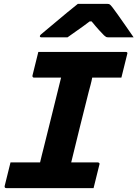

<svg xmlns="http://www.w3.org/2000/svg" viewBox="-20 -967 707 987"><path d="M461 0H13Q2 0 4 -11Q12 -44 19 -71.5Q26 -99 34 -132H186Q190 -148 195 -169.5Q200 -191 204 -205Q226 -295 249 -386Q272 -477 294 -568H155Q150 -568 148 -571.5Q146 -575 147 -579Q155 -612 162 -639.5Q169 -667 177 -700H626Q638 -700 634 -689Q626 -656 619 -628.5Q612 -601 604 -568H454Q451 -551 445.5 -530.5Q440 -510 436 -495Q413 -405 390.5 -313.5Q368 -222 346 -132H483Q488 -132 490.5 -128.5Q493 -125 491 -121Q483 -88 476 -60.5Q469 -33 461 0ZM380 -947H533Q540 -947 544.5 -944Q549 -941 559 -928Q567 -918 585 -892.5Q603 -867 625 -835.5Q647 -804 667 -775H540Q529 -775 525.5 -777Q522 -779 515 -785Q505 -795 489 -812.5Q473 -830 451 -857Q447 -857 441 -857Q407 -831 378.5 -811.5Q350 -792 327 -775H194Q184 -775 185 -782Q186 -786 190.5 -790Q195 -794 212 -808Q234 -826 264 -851.5Q294 -877 325 -902.5Q356 -928 380 -947Z"/></svg>

Font: Recursive Mn Lnr St XBd
Style: Italic
Weight: 800
Italic angle: -15°
Monospace: yes
Version: Version 1.079;hotconv 1.0.112;makeotfexe 2.5.65598; ttfautoh